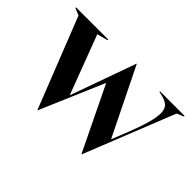

<svg xmlns="http://www.w3.org/2000/svg" viewBox="-121 -756 1005 1005"><g transform="rotate(45 381.5 -254.0)"><path d="M19 -487 -20 -503V-508H218V-503L158 -487L282 -159L412 -523H414L598 -149L635 -243Q686 -371 686 -428Q686 -463 668 -478.5Q650 -494 613 -501L602 -503V-508H783V-503L745 -487L545 15H543L371 -340L219 15H217Z"/></g></svg>

Font: Nyght Serif Medium
Style: Regular
Weight: 500
Designer: Maksym Kobuzan
Version: Version 0.410